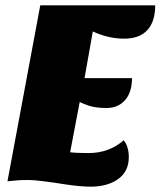

<svg xmlns="http://www.w3.org/2000/svg" viewBox="-20 -680 602 720"><path d="M444 -154Q463 -130 463 -91Q463 -37 423 -8.5Q383 20 320 20Q284 20 229 12Q121 -5 88 -5Q55 -5 42 -3.5Q29 -2 8 0L131 -660H562Q562 -599 532.5 -567Q503 -535 445 -535Q387 -535 328 -562L297 -387H475Q475 -334 449 -304.5Q423 -275 379.5 -275Q336 -275 309 -285Q282 -295 279 -298L243 -109Q267 -106 312 -106Q389 -106 444 -154Z"/></svg>

Font: Sansita One
Style: Regular
Weight: 400
Designer: Pablo Cosgaya
Foundry: Omnibus-Type
Version: Version 1.001